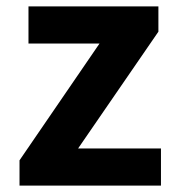

<svg xmlns="http://www.w3.org/2000/svg" viewBox="-20 -580 551 600"><path d="M41 -79 291 -444H69V-560H475V-481L224 -116H483V0H41Z"/></svg>

Font: `nÑOS-|
Style: Bold
Weight: 700
Designer: Ryoko NISHIZUKA ¬âXZm¬º[P (kana & ideographs); Paul D. Hunt (Latin, Greek & Cyrillic); Wenlong ZHANG _ e¬á¬ü¬ô (bopomof
Foundry: Adobe Systems Incorporated
Version: Version 1.00 June 24, 2014, initial release